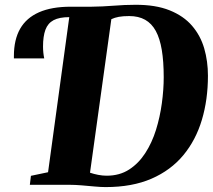

<svg xmlns="http://www.w3.org/2000/svg" viewBox="-20 -771 890 801"><path d="M420.5 9.5Q401 9.5 374.2 7Q347.5 4.5 319.8 2.2Q292 0 271 0H104.5L109 -37.5L180.5 -52.5L269 -699.5L259.5 -721L275 -743H361.5Q407.5 -743.5 454 -747.2Q500.5 -751 544 -751Q629 -751.5 687.5 -728Q746 -704.5 781.2 -663.5Q816.5 -622.5 832 -569Q847.5 -515.5 847.5 -455Q847.5 -355.5 822.2 -271Q797 -186.5 744.8 -123.5Q692.5 -60.5 612 -25.5Q531.5 9.5 420.5 9.5ZM425 -38Q479 -38 518.8 -63.8Q558.5 -89.5 586.2 -132.5Q614 -175.5 630.8 -229.2Q647.5 -283 655.2 -340Q663 -397 663 -449Q663 -514.5 655 -562.5Q647 -610.5 630 -641.8Q613 -673 585.5 -688.5Q558 -704 519 -704Q493.5 -704 475.8 -700.8Q458 -697.5 444.5 -691L355.5 -50.5Q371.5 -45 389.8 -41.5Q408 -38 425 -38ZM38 -527.5Q38 -530.5 38 -532.8Q38 -535 38 -537.5Q38 -605.5 64 -651Q90 -696.5 142.8 -719.8Q195.5 -743 275 -743L269 -699.5Q227.5 -699.5 203.5 -686.8Q179.5 -674 169.5 -646.8Q159.5 -619.5 159.5 -577Q159.5 -564 160.8 -551.5Q162 -539 164.5 -527.5Z"/></svg>

Font: Merriweather 72pt Black
Style: Italic
Weight: 900
Italic angle: -7.8°
Version: Version 2.101